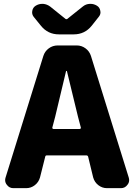

<svg xmlns="http://www.w3.org/2000/svg" viewBox="-20 -981 699 1001"><path d="M458 -846.7Q421.9 -801.8 364.3 -801.8H287.1Q229.5 -801.8 193.4 -846.7L156.2 -892.6Q147.5 -903.3 147.5 -917Q147.5 -920.9 148.4 -924.8Q151.4 -942.4 167 -951.7Q182.6 -960.9 200.2 -960.9Q203.1 -960.9 205.1 -960.9Q225.6 -959 242.2 -946.3L322.3 -881.8Q324.2 -880.9 326.2 -880.9Q328.1 -880.9 330.1 -881.8L412.1 -947.3Q427.7 -960 448.2 -960.9Q450.2 -960.9 452.1 -960.9Q469.7 -960.9 485.4 -951.2Q500 -942.4 502.9 -924.8Q503.9 -920.9 503.9 -917Q503.9 -904.3 495.1 -893.6ZM252.9 -316.4Q252 -313.5 253.9 -311Q255.9 -308.6 258.8 -308.6H395.5Q398.4 -308.6 400.4 -311Q402.3 -313.5 401.4 -316.4L386.7 -372.1Q377 -411.1 357.4 -492.7Q337.9 -574.2 329.1 -609.4Q328.1 -611.3 326.2 -611.3Q324.2 -611.3 324.2 -609.4Q285.2 -443.4 267.6 -372.1ZM538.1 0Q512.7 0 492.7 -15.6Q472.7 -31.2 465.8 -55.7L439.5 -164.1Q437.5 -170.9 429.7 -170.9H224.6Q216.8 -170.9 215.8 -164.1L188.5 -55.7Q181.6 -31.2 161.6 -15.6Q141.6 0 116.2 0H49.8Q28.3 0 15.6 -17.6Q6.8 -28.3 6.8 -42Q6.8 -47.9 8.8 -54.7L206.1 -689.5Q213.9 -713.9 234.4 -729Q254.9 -744.1 281.2 -744.1H379.9Q405.3 -744.1 425.8 -729Q446.3 -713.9 454.1 -689.5L651.4 -54.7Q653.3 -47.9 653.3 -42Q653.3 -28.3 644.5 -17.6Q631.8 0 610.4 0Z"/></svg>

Font: Gen Jyuu Gothic Heavy
Style: Bold
Weight: 900
Designer: [Source Han Sans]
Ryoko NISHIZUKA  (kana & ideographs); Paul D. Hunt (Latin, Greek & Cyrillic); Wenlong ZHANG  (bopomofo
Version: Version 1.002.20150607